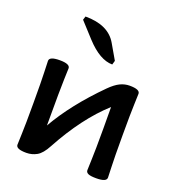

<svg xmlns="http://www.w3.org/2000/svg" viewBox="-120 -730 752 829"><g transform="rotate(20 256.0 -315.5)"><path d="M414.1 4.9Q388.2 4.9 377.4 0Q366.7 -4.9 366.7 -15.1Q366.7 -27.8 368.4 -66.2Q370.1 -104.5 370.1 -208Q370.1 -292 369.6 -306.2Q268.1 -214.4 183.6 -58.6Q163.1 -20 140.9 -7.6Q118.7 4.9 92.8 4.9Q45.4 4.9 45.4 -15.1Q45.4 -27.8 47.1 -66.2Q48.8 -104.5 48.8 -208Q48.8 -311 47.1 -349.1Q45.4 -387.2 45.4 -400.4Q45.4 -420.4 92.8 -420.4Q140.1 -420.4 140.1 -400.4Q140.1 -387.2 138.4 -349.1Q136.7 -311 136.7 -136.7Q203.6 -253.9 323.7 -374.5Q349.1 -399.9 370.4 -410.2Q391.6 -420.4 414.1 -420.4Q461.4 -420.4 461.4 -400.4Q461.4 -387.2 459.7 -349.1Q458 -311 458 -208Q458 -104.5 459.7 -66.2Q461.4 -27.8 461.4 -15.1Q461.4 4.9 414.1 4.9ZM311.5 -480.5Q254.4 -480.5 190.4 -549.8L127 -619.1L132.3 -635.7Q238.3 -635.7 277.3 -567.4L316.9 -499Z"/></g></svg>

Font: Bainsley
Style: Regular
Weight: 400
Designer: Paul James MIller
Foundry: High-Logic / Made with FontCreator
Version: Version 1.411;March 28, 2021;FontCreator 13.0.0.2683 64-bit